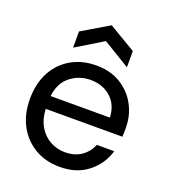

<svg xmlns="http://www.w3.org/2000/svg" viewBox="-133 -814 823 925"><g transform="rotate(20 278.5 -351.5)"><path d="M278 12Q206 12 150.5 -20.5Q95 -53 63.5 -111Q32 -169 32 -247Q32 -326 63 -384.5Q94 -443 150 -475.5Q206 -508 279 -508Q352 -508 404.5 -475.5Q457 -443 485.5 -390Q514 -337 514 -274Q514 -264 514 -252.5Q514 -241 513 -228H120Q123 -173 145.5 -136.5Q168 -100 203 -81.5Q238 -63 277 -63Q327 -63 361 -86.5Q395 -110 411 -149H500Q480 -80 422.5 -34Q365 12 278 12ZM277 -433Q219 -433 174 -398Q129 -363 121 -294H425Q422 -359 380.5 -396Q339 -433 277 -433ZM143 -550V-633L281 -715L419 -633V-550L281 -634Z"/></g></svg>

Font: HostGroteskRegular
Style: Regular
Weight: 400
Designer: Doukan Karapınar based on Poppins by Indian Type Foundry, Jonny Pinhorn
Foundry: Element Type
Version: Version 1.001; ttfautohint (v1.8.4.7-5d5b)